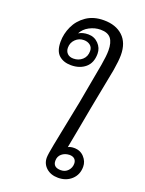

<svg xmlns="http://www.w3.org/2000/svg" viewBox="-173 -1030 844 1115"><g transform="rotate(20 249.0 -472.5)"><path d="M447 -107Q447 -58 414 -27.5Q381 3 331 3Q286 3 258 -22Q230 -47 230 -85Q230 -105 242.5 -168.5Q255 -232 259 -252Q290 -404 299 -452L316 -546Q338 -666 344 -700Q354 -758 354 -791Q354 -841 334.5 -865.5Q315 -890 271 -890Q235 -890 202 -872.5Q169 -855 154 -825Q178 -840 213 -840Q250 -840 275.5 -814Q301 -788 301 -752Q301 -696 266.5 -666.5Q232 -637 178 -637Q132 -637 103.5 -662Q75 -687 75 -745Q75 -794 96.5 -840.5Q118 -887 162 -917.5Q206 -948 270 -948Q344 -948 387.5 -907.5Q431 -867 431 -791Q431 -756 421 -696Q418 -681 395 -561Q391 -540 385.5 -512Q380 -484 373 -447Q371 -433 347 -306Q327 -199 324 -184Q338 -192 361 -192Q399 -192 423 -166Q447 -140 447 -107ZM200 -800Q170 -800 148.5 -779Q127 -758 127 -727Q127 -705 140.5 -691.5Q154 -678 178 -678Q210 -678 232.5 -698Q255 -718 255 -752Q255 -775 239 -787.5Q223 -800 200 -800ZM392 -106Q392 -124 381 -134.5Q370 -145 349 -145Q321 -144 302 -128Q283 -112 283 -85Q283 -44 331 -44Q358 -44 375 -62.5Q392 -81 392 -106Z"/></g></svg>

Font: Mali
Style: Italic
Weight: 400
Italic angle: -10°
Version: Version 1.000; ttfautohint (v1.6)